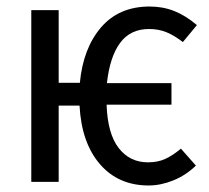

<svg xmlns="http://www.w3.org/2000/svg" viewBox="-20 -558 640 589"><path d="M535 -102 581 -50Q550 -20 511.5 -4.5Q473 11 436 11Q343 11 286.5 -54.5Q230 -120 224 -234H160V0H76V-527H160V-304H225Q235 -410 290 -474Q345 -538 439 -538Q480 -538 515 -524Q550 -510 584 -481L541 -429Q515 -449 491 -459Q467 -469 437 -469Q380 -469 348.5 -426.5Q317 -384 308 -303H506V-237H307Q310 -148 344 -104Q378 -60 434 -60Q464 -60 487 -70.5Q510 -81 535 -102Z"/></svg>

Font: FiraDG Mono
Style: Regular
Weight: 400
Designer: Carrois Corporate & Edenspiekermann AG
Foundry: Carrois Corporate GbR & Edenspiekermann AG
Version: Version 3.206